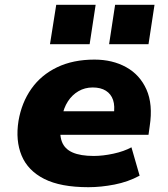

<svg xmlns="http://www.w3.org/2000/svg" viewBox="-20 -768 699 799"><path d="M348 11Q232 11 164 -23.5Q96 -58 70 -120.5Q44 -183 57 -265Q70 -341 110.5 -398.5Q151 -456 217.5 -488Q284 -520 373 -520Q448 -520 505 -488.5Q562 -457 589.5 -395.5Q617 -334 603 -243L598 -207H202L217 -305H464L453 -289Q459 -327 450.5 -352Q442 -377 420.5 -390.5Q399 -404 366 -404Q333 -404 306.5 -388.5Q280 -373 262.5 -346Q245 -319 238 -281L234 -257Q226 -209 237.5 -178.5Q249 -148 282 -133.5Q315 -119 370 -119Q408 -119 452 -128.5Q496 -138 527 -155L561 -37Q513 -11 456.5 0Q400 11 348 11ZM434 -584 459 -748H623L598 -584ZM188 -584 214 -748H378L353 -584Z"/></svg>

Font: Nunito Sans 6pt Black
Style: Italic
Weight: 900
Italic angle: -9°
Version: Version 3.101;gftools[0.9.27]